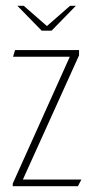

<svg xmlns="http://www.w3.org/2000/svg" viewBox="-20 -643 322 663"><path d="M40 -623H62L142 -553L222 -623H242L158 -537H124ZM24 -9 221 -447H25L32 -470H253V-452L59 -23H261L249 0H24Z"/></svg>

Font: Smooch Sans ExtraLight
Style: Regular
Weight: 200
Designer: Robert E. Leuschke
Foundry: Robert E. Leuschke
Version: Version 1.010; ttfautohint (v1.8.3)